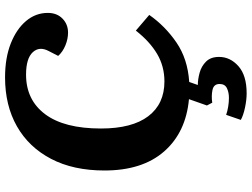

<svg xmlns="http://www.w3.org/2000/svg" viewBox="-138 -617 995 759"><g transform="rotate(-90 359.5 -237.5)"><path d="M370 240Q344 240 313.5 233.5Q283 227 265 217L285 159Q299 164 317 167Q335 170 352 170Q374 170 390.5 162Q407 154 407 133Q407 110 383.5 105Q360 100 333 104L322 83L347 12Q216 0 140.5 -86Q65 -172 65 -322Q65 -445 111 -533Q157 -621 239.5 -668Q322 -715 433 -715Q510 -715 567 -692.5Q624 -670 656 -632Q688 -594 688 -546Q688 -510 665.5 -488Q643 -466 610 -466Q585 -466 559.5 -476.5Q534 -487 518 -505L537 -542Q557 -579 532.5 -605.5Q508 -632 444 -632Q344 -632 287.5 -556.5Q231 -481 231 -336Q231 -213 279.5 -149Q328 -85 417 -85Q477 -85 526 -114Q575 -143 618 -198L680 -145Q636 -82 571 -37.5Q506 7 415 13L403 47Q425 47 451 54Q477 61 495.5 79.5Q514 98 514 131Q514 175 477.5 207.5Q441 240 370 240Z"/></g></svg>

Font: Literata 7pt
Style: Bold Italic
Weight: 700
Italic angle: -2°
Designer: Latin by Veronika Burian and Jose Scaglione. Greek by Irene Vlachou. Cyrillic by Vera Evstafieva
Foundry: TypeTogether
Version: Version 3.002